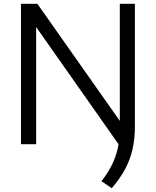

<svg xmlns="http://www.w3.org/2000/svg" viewBox="-20 -760 822 1012"><path d="M619 20.5 149.5 -647.5H170.5V0H90.5V-740H177L643 -78ZM569 232 515 195Q548 152.5 569.5 109.8Q591 67 601.2 19.5Q611.5 -28 611.5 -85V-740H691V-94Q691 -28 678.5 27Q666 82 639 132Q612 182 569 232Z"/></svg>

Font: Encode Sans SC SemiExpanded
Style: Regular
Weight: 400
Width: 6
Designer: Multiple Designers
Foundry: Impallari Type
Version: Version 3.002